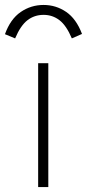

<svg xmlns="http://www.w3.org/2000/svg" viewBox="-66 -755 351 775"><path d="M88 0V-500H129V0ZM265 -618 224 -600Q202 -652 174 -673.5Q146 -695 110 -695Q73 -695 45 -673.5Q17 -652 -5 -600L-46 -617Q-24 -678 17.5 -706.5Q59 -735 110 -735Q160 -735 201 -707Q242 -679 265 -618Z"/></svg>

Font: MuliDisplayVN ExtraLight
Style: Regular
Weight: 200
Designer: Vernon Adams
Foundry: Vernon Adams
Version: Version 2.100